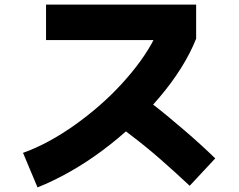

<svg xmlns="http://www.w3.org/2000/svg" viewBox="-20 -766 1040 834"><path d="M143 48 80 -102Q136 -122 193 -153Q250 -184 305.5 -223.5Q361 -263 412 -307.5Q463 -352 508.5 -401.5Q554 -451 590.5 -501.5Q627 -552 652 -602L691 -592H180V-746H832V-598Q807 -535 766.5 -470.5Q726 -406 672.5 -343Q619 -280 556 -221.5Q493 -163 424.5 -112Q356 -61 284.5 -20.5Q213 20 143 48ZM804 41Q772 11 740 -18Q708 -47 676 -75Q644 -103 612 -129Q580 -155 549 -178.5Q518 -202 489 -224L583 -357Q615 -335 648 -309.5Q681 -284 714.5 -256Q748 -228 782 -199Q816 -170 849.5 -139.5Q883 -109 915 -78Z"/></svg>

Font: Murecho Thin ExtraBold
Style: Regular
Weight: 800
Version: Version 1.010